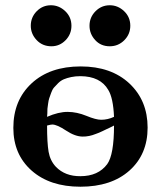

<svg xmlns="http://www.w3.org/2000/svg" viewBox="-20 -706 615 731"><path d="M30.8 -219.2Q30.8 -324.2 100.3 -388.7Q169.9 -453.1 287.1 -453.1Q403.3 -453.1 472.7 -388.2Q542 -323.2 542 -220.2Q542 -118.2 472.9 -56.6Q403.8 4.9 286.1 4.9Q169.9 4.9 100.3 -56.6Q30.8 -118.2 30.8 -219.2ZM97.2 -607.9Q97.2 -640.1 119.6 -663.1Q142.1 -686 173.8 -686Q204.6 -686 228.3 -663.6Q252 -641.1 252 -607.9Q252 -575.7 229.5 -552.7Q207 -529.8 175.8 -529.8Q141.6 -529.8 119.4 -553.5Q97.2 -577.1 97.2 -607.9ZM159.2 -228Q159.2 -162.1 165 -128.2Q170.9 -94.2 192.9 -70.8Q228 -34.7 286.1 -35.2Q354 -35.2 388.2 -81.1Q414.1 -117.2 414.1 -228Q411.1 -226.1 399.2 -220.5Q387.2 -214.8 384 -213.4Q380.9 -211.9 370.8 -207Q360.8 -202.1 356.9 -200.7Q353 -199.2 344.5 -196Q335.9 -192.9 331.5 -191.4Q327.1 -189.9 320.1 -188.5Q313 -187 306.9 -186.5Q300.8 -186 294.9 -186Q266.1 -186 231.4 -209Q196.8 -231.9 179.2 -231.9Q173.3 -231.9 159.2 -228ZM159.2 -261.2Q203.1 -280.3 238 -280Q272.9 -279.8 309.1 -264.9Q345.2 -250 365.2 -250Q390.1 -250 414.1 -261.2Q411.1 -333 392.1 -363.8Q362.3 -415.5 286.1 -416Q267.1 -416 251 -412.6Q234.9 -409.2 222.9 -404.1Q210.9 -398.9 201.4 -389.4Q191.9 -379.9 185.5 -372.6Q179.2 -365.2 174.6 -352.1Q169.9 -338.9 167.5 -332Q165 -325.2 163.1 -311Q161.1 -296.9 160.6 -292Q160.2 -287.1 160.2 -273.9ZM320.8 -607.9Q320.8 -640.1 343.5 -663.1Q366.2 -686 397.9 -686Q428.7 -686 452.4 -663.6Q476.1 -641.1 476.1 -607.9Q476.1 -575.7 453.1 -552.7Q430.2 -529.8 397.9 -529.8Q363.8 -529.8 342.3 -553.5Q320.8 -577.1 320.8 -607.9Z"/></svg>

Font: CMU Serif
Style: Bold
Weight: 700
Version: Version 0.7.0